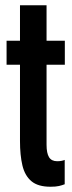

<svg xmlns="http://www.w3.org/2000/svg" viewBox="-20 -702 272 730"><path d="M172 8Q124.5 8 99.5 -13Q74.5 -34 65.2 -73Q56 -112 56 -166V-456H5V-547H56V-682H157V-547H226.5V-456H157V-151.5Q157 -119.5 166.5 -104.2Q176 -89 197.5 -89Q207 -89 214.2 -90.5Q221.5 -92 226 -94V-1.5Q216 2.5 204.2 5.2Q192.5 8 172 8Z"/></svg>

Font: League Gothic
Style: Regular
Weight: 400
Designer: The League of Moveable Type
Version: Version 2.001